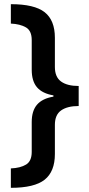

<svg xmlns="http://www.w3.org/2000/svg" viewBox="-20 -738 427 920"><path d="M32 69Q78 67 105 50.5Q132 34 132 -10V-153Q132 -207 157.5 -236.5Q183 -266 236 -275V-281Q183 -290 157.5 -319.5Q132 -349 132 -404V-546Q132 -591 104 -607Q76 -623 32 -625V-718Q145 -718 194 -679.5Q243 -641 243 -557V-417Q243 -369 272.5 -347.5Q302 -326 357 -326V-230Q303 -230 273 -209Q243 -188 243 -140V0Q243 84 194 123Q145 162 32 162Z"/></svg>

Font: Noto Sans Lao UI SemCond SemBd
Style: Regular
Weight: 600
Width: 4
Designer: Monotype Design Team
Foundry: Monotype Imaging Inc.
Version: Version 2.000; ttfautohint (v1.8.4.7-5d5b)